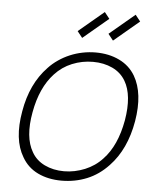

<svg xmlns="http://www.w3.org/2000/svg" viewBox="-55 -810 707 872"><g transform="rotate(5 299.0 -374.0)"><path d="M410.5 -735.5 295 -638.5 272 -667.5 387.5 -764.5ZM551 -735.5 435.5 -638.5 412.5 -667.5 528 -764.5ZM77 -75Q30 -153 53 -282.5Q74.5 -410 150 -488.5Q169.5 -509.5 194 -526.2Q218.5 -543 245.8 -554.5Q273 -566 302.8 -572Q332.5 -578 362.5 -578Q423 -578 470.2 -555.2Q517.5 -532.5 543.5 -488.5Q589 -410.5 567.5 -282.5Q545 -152.5 471 -75Q427.5 -28.5 373.2 -6.5Q319 15.5 257.5 15.5Q197 15.5 150 -7Q103 -29.5 77 -75ZM503 -461.5Q482 -497.5 442.8 -516Q403.5 -534.5 354 -534.5Q304.5 -534.5 259.2 -516Q214 -497.5 181 -461.5Q120.5 -396.5 100 -282.5Q79 -167.5 117.5 -102Q137.5 -66 176.8 -47Q216 -28 265.5 -28Q290 -28 314 -33Q338 -38 360.5 -47.2Q383 -56.5 403 -70.2Q423 -84 439.5 -102Q500 -165.5 521 -282.5Q540.5 -398 503 -461.5Z"/></g></svg>

Font: Russisch Sans ExtraLight
Style: Italic
Weight: 200
Width: 4
Italic angle: -10°
Designer: Michael Sharanda (font) & Cristiano Sobral (main changes)
Foundry: Michael Sharanda
Version: Version 2.00;September 8, 2020;FontCreator 13.0.0.2681 64-bi